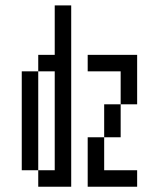

<svg xmlns="http://www.w3.org/2000/svg" viewBox="-20 -708 540 728"><path d="M250 0H125V-62.5H187.5V-437.5H125V-500H187.5V-687.5H250ZM62.5 -437.5H125V-62.5H62.5ZM312.5 -187.5H375V-62.5H500V0H312.5ZM312.5 -500H500V-312.5H437.5V-437.5H312.5ZM375 -312.5H437.5V-187.5H375Z"/></svg>

Font: 寒蝉点阵体 16px
Style: Regular
Weight: 400
Designer: Designed by Warren2060
Foundry: ChillType
Version: Version 1.000